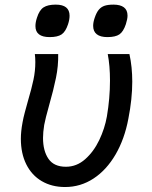

<svg xmlns="http://www.w3.org/2000/svg" viewBox="-20 -778 640 810"><path d="M68 -192.5Q68 -223.5 75 -261Q78.5 -281 85 -305.2Q91.5 -329.5 98 -352.5Q113.5 -405 121.2 -441.8Q129 -478.5 129 -516Q129 -534.5 127 -550H225.5Q226.5 -500 216.2 -449.8Q206 -399.5 187 -333Q171.5 -278 166.5 -251Q161.5 -220 161.5 -196Q161.5 -141.5 184.5 -108Q207.5 -74.5 258 -74.5Q303.5 -74.5 339.5 -106.5Q375.5 -138.5 398.8 -187.2Q422 -236 431 -287Q444 -363.5 444 -438Q444 -501 434.5 -550H526Q538 -495.5 538 -433.5Q538 -361 521.5 -277Q505.5 -191.5 467.5 -126.2Q429.5 -61 374.8 -25Q320 11 254.5 11Q198.5 11 156.2 -13.8Q114 -38.5 91 -84.5Q68 -130.5 68 -192.5ZM129.5 -668Q129.5 -684 136 -703.5Q146 -735.5 164 -747Q182 -758.5 215 -758.5Q273.5 -758.5 273.5 -711.5Q273.5 -695 267 -675.5Q256.5 -644 239.8 -632.8Q223 -621.5 189.5 -621.5Q129.5 -621.5 129.5 -668ZM373 -669Q373 -684 379.5 -703Q387 -725.5 397 -737.2Q407 -749 421.5 -753.8Q436 -758.5 459 -758.5Q487.5 -758.5 502.8 -747Q518 -735.5 518 -712Q518 -698 511 -676Q500.5 -644.5 483.8 -633Q467 -621.5 433 -621.5Q403.5 -621.5 388.2 -633.5Q373 -645.5 373 -669Z"/></svg>

Font: JuliaMono Medium
Style: Italic
Weight: 500
Italic angle: -9°
Monospace: yes
Designer: cormullion
Foundry: corm
Version: Version 0.054; ttfautohint (v1.8.4)